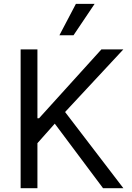

<svg xmlns="http://www.w3.org/2000/svg" viewBox="-20 -986 692 1006"><path d="M88.1 0H176.1V-235.8L267 -338.1L519.9 0H626.4L321 -399.1L626.4 -727.3H511.4L184.7 -366.5H176.1V-727.3H88.1ZM291.2 -801.1H365.1L475.9 -965.9H377.8Z"/></svg>

Font: Margiela Sans
Style: Regular
Weight: 400
Designer: Stefan Endress, Andreas Faust
Version: Version 1.100;FEAKit 1.0